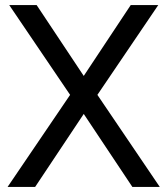

<svg xmlns="http://www.w3.org/2000/svg" viewBox="-20 -740 662 760"><path d="M10 0 257.5 -364.5 16.5 -720H125L311.5 -439.5L497.5 -720H606.5L365.5 -364.5L612.5 0H504L311.5 -289L119 0Z"/></svg>

Font: Manrope ExtraLight Medium
Style: Regular
Weight: 500
Version: Version 4.504